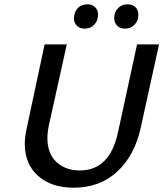

<svg xmlns="http://www.w3.org/2000/svg" viewBox="-20 -864 758 891"><path d="M95 -197Q95 -226 103 -264L187 -658H290L208 -288Q200 -251 200 -224Q200 -151 242 -112Q284 -73 351 -73Q490 -73 528 -252L616 -658H718L633 -271Q605 -143 524.5 -68Q444 7 322 7Q218 7 156.5 -48Q95 -103 95 -197ZM323 -779Q323 -785 325 -795Q330 -818 346 -831Q362 -844 386 -844Q408 -844 421.5 -830.5Q435 -817 435 -796Q435 -768 417.5 -749.5Q400 -731 373 -731Q351 -731 337 -744.5Q323 -758 323 -779ZM510 -780Q510 -808 527.5 -826Q545 -844 572 -844Q596 -844 609 -830.5Q622 -817 622 -795Q622 -767 604 -749Q586 -731 560 -731Q537 -731 523.5 -745Q510 -759 510 -780Z"/></svg>

Font: Ysabeau Semibold
Style: Italic
Weight: 600
Italic angle: -12°
Designer: Christian Thalmann (Catharsis Fonts)
Version: Version 0.003